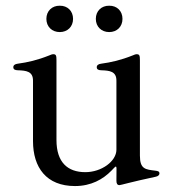

<svg xmlns="http://www.w3.org/2000/svg" viewBox="-20 -628 585 662"><path d="M238.6 13.5C294 13.5 334.9 -9.6 364 -39.4L373.9 -49.7C379.6 -55.4 381.4 -55 381.7 -46.9C381.7 -32.7 381.7 -18.5 381.4 -5C381.4 4.3 383.9 10.3 392 10.3C396.7 10.3 429.3 0 516.3 -18.5C524.9 -19.9 529.8 -24.9 529.8 -29.8C529.8 -37.6 523.4 -38.4 516.3 -39.4C481.5 -43.7 462.4 -44.4 462.4 -91.6V-419.7C462.4 -435.7 461.3 -441.1 451.3 -441.1C447.1 -441.1 442.1 -438.9 437.9 -437.1C396.3 -420.5 362.9 -413 328.8 -408.4C319.2 -407.3 313.6 -403.1 313.6 -396.3C313.6 -388.5 319.6 -386 328.8 -385.7C358.7 -384.9 381.4 -381.7 381.4 -350.1V-111.9C381.4 -72.1 330.3 -34.4 274.1 -34.4C213.1 -34.4 174.7 -68.5 174.7 -145.2V-419.7C174.7 -435.7 173.7 -441.1 163.7 -441.1C159.4 -441.1 154.5 -438.9 150.2 -437.1C108.7 -420.5 75.3 -413 41.2 -408.4C31.6 -407.3 25.9 -403.1 25.9 -396.3C25.9 -388.5 32 -386 41.2 -385.7C71 -384.9 93.8 -381.7 93.8 -350.1V-141.7C93.8 -50.4 139.9 13.5 238.6 13.5ZM139.9 -562.9C139.9 -535.9 159.4 -517.4 186.1 -517.4C212.7 -517.4 231.9 -535.9 231.9 -562.9C231.9 -590.2 212.7 -608.7 186.1 -608.3C159.4 -608.7 139.9 -590.2 139.9 -562.9ZM310.4 -562.9C310.4 -535.9 329.9 -517.4 356.5 -517.4C383.2 -517.4 402.3 -535.9 402.3 -562.9C402.3 -590.2 383.2 -608.7 356.5 -608.3C329.9 -608.7 310.4 -590.2 310.4 -562.9Z"/></svg>

Font: Margiela Serif Text
Style: Regular
Weight: 400
Designer: Andreas Faust, Stefan Endress
Version: Version 1.002;FEAKit 1.0